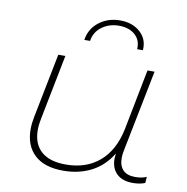

<svg xmlns="http://www.w3.org/2000/svg" viewBox="-81 -802 862 884"><g transform="rotate(10 350.0 -360.5)"><path d="M656 -36 654 -7Q629 3 597 3Q548 3 521.5 -22.5Q495 -48 495 -92Q495 -99 497 -117Q460 -56 402 -26.5Q344 3 271 3Q183 3 137 -40Q91 -83 91 -159Q91 -186 97 -216L157 -519H190L130 -215Q124 -187 124 -162Q124 -97 163 -62Q202 -27 278 -27Q373 -27 435 -80Q497 -133 518 -233L574 -519H607L531 -137Q527 -120 527 -101Q527 -65 546 -45.5Q565 -26 603 -26Q634 -26 656 -36ZM411 -724Q468 -724 504.5 -691.5Q541 -659 537 -607H510Q513 -649 485 -674Q457 -699 409 -699Q364 -699 330 -674Q296 -649 290 -607H263Q271 -660 312.5 -692Q354 -724 411 -724Z"/></g></svg>

Font: Montserrat Alternates ExLight
Style: Italic
Weight: 275
Italic angle: -11.3°
Designer: Julieta Ulanovsky
Foundry: Julieta Ulanovsky
Version: Version 7.200